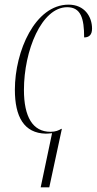

<svg xmlns="http://www.w3.org/2000/svg" viewBox="-20 -566 416 826"><path d="M204 7 155 240H192L246 -11L244 -12C233 -5 219 1 197 1C121 1 83 -63 83 -179C83 -349 159 -535 269 -535C328 -535 342 -487 342 -405C363 -405 376 -416 376 -443C376 -494 344 -546 275 -546C131 -546 44 -346 44 -180C44 -64 83 7 177 9C186 9 194 8 204 7Z"/></svg>

Font: Noto Serif Display ExtraCondensed ExtraLight
Style: Italic
Weight: 200
Width: 2
Italic angle: -12°
Designer: Monotype Design Team
Foundry: Monotype Imaging Inc.
Version: Version 2.009